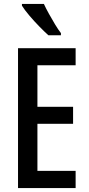

<svg xmlns="http://www.w3.org/2000/svg" viewBox="-20 -960 452 980"><path d="M366 0H72V-714H366V-627H171V-415H353V-328H171V-88H366ZM204 -940Q214 -918 229.5 -890Q245 -862 261 -835.5Q277 -809 291 -791V-780H227Q208 -797 181 -824.5Q154 -852 129.5 -881Q105 -910 92 -931V-940Z"/></svg>

Font: Noto Sans Tamil ExtraCondensed Medium
Style: Regular
Weight: 500
Width: 2
Designer: Jelle Bosma - Monotype Design Team
Foundry: Monotype Imaging Inc.
Version: Version 2.004; ttfautohint (v1.8.4.7-5d5b)